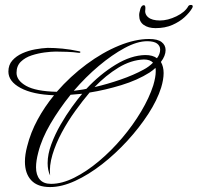

<svg xmlns="http://www.w3.org/2000/svg" viewBox="-20 -728 801 778"><path d="M183 30Q132 30 106.5 2.5Q81 -25 81 -73Q81 -101 90 -135Q104 -191 132.5 -243.5Q161 -296 199 -342Q113 -345 63.5 -371.5Q14 -398 14 -438Q14 -465 30 -483Q46 -501 70.5 -512Q95 -523 122.5 -528Q150 -533 173 -534Q201 -534 233 -531Q265 -528 302 -520Q307 -519 305.5 -516Q304 -513 299 -514Q278 -517 252.5 -518Q227 -519 206 -519Q188 -519 161 -515.5Q134 -512 108 -503.5Q82 -495 64.5 -478Q47 -461 47 -433Q47 -402 86 -380Q125 -358 210 -356Q265 -419 330.5 -467.5Q396 -516 462 -543Q528 -570 584 -570Q619 -570 635 -557.5Q651 -545 651 -525Q651 -502 632 -477Q643 -458 643 -432Q643 -406 633 -373Q617 -322 581 -266.5Q545 -211 496.5 -158Q448 -105 393.5 -62.5Q339 -20 284.5 5Q230 30 183 30ZM279 -360Q291 -362 304 -363.5Q317 -365 330 -368Q385 -427 448 -465.5Q511 -504 569 -505Q599 -505 616 -492Q629 -509 629 -527Q629 -542 616.5 -551.5Q604 -561 576 -561Q536 -561 485 -533.5Q434 -506 380.5 -461Q327 -416 279 -360ZM363 -375Q415 -387 468.5 -405.5Q522 -424 562 -446Q583 -457 600 -474Q588 -487 563 -487Q511 -485 460 -454Q409 -423 363 -375ZM187 17Q231 17 281 -8Q331 -33 381 -75Q431 -117 475 -169Q519 -221 552 -276.5Q585 -332 601 -382Q606 -399 608.5 -413Q611 -427 611 -437Q611 -442 611 -445.5Q611 -449 610 -453Q601 -444 586 -434Q537 -403 471.5 -383Q406 -363 343 -353Q315 -320 285 -278.5Q255 -237 230.5 -191.5Q206 -146 192.5 -101Q179 -56 183 -17Q173 -38 173 -67Q173 -103 188 -143.5Q203 -184 225.5 -223Q248 -262 271.5 -294.5Q295 -327 313 -348Q301 -347 289 -346Q277 -345 266 -344Q220 -287 184.5 -226.5Q149 -166 135 -110Q126 -76 126 -50Q126 -19 141 -1Q156 17 187 17ZM610 -614Q581 -614 562.5 -627Q544 -640 544 -665Q544 -668 544 -671Q544 -674 545 -677Q546 -681 547 -685Q548 -689 549 -693Q554 -707 563 -707Q570 -707 569 -692Q565 -671 580.5 -658Q596 -645 628 -645Q660 -645 695 -662Q730 -679 743 -703Q746 -708 754 -708Q761 -708 761 -702Q761 -699 758 -694Q748 -677 728 -658.5Q708 -640 678.5 -627Q649 -614 610 -614Z"/></svg>

Font: Luxurious Script
Style: Regular
Weight: 400
Designer: Robert E. Leuschke
Foundry: Robert E. Leuschke
Version: Version 1.010; ttfautohint (v1.8.3)